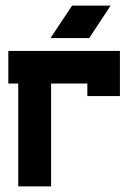

<svg xmlns="http://www.w3.org/2000/svg" viewBox="-20 -668 459 688"><path d="M238.3 -647.9H376.5L299.8 -531.7H161.1ZM409.7 -485.4V-323.7H293V-368.7H163.1V0H45.4V-368.7H9.8V-485.4Z"/></svg>

Font: Sangha Kali
Style: Regular
Weight: 400
Designer: Seslavinskaya Anna
Foundry: Popkern
Version: Version 2.000;PS 002.000;hotconv 1.0.88;makeotf.lib2.5.64775